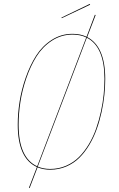

<svg xmlns="http://www.w3.org/2000/svg" viewBox="-20 -864 610 988"><path d="M443.8 -839.8 297.9 -770.5 295.9 -773.4 441.9 -843.8ZM428.7 -673.3Q521.5 -625 521.5 -457.5Q521.5 -418 517.1 -375.7Q512.7 -333.5 502.7 -287.4Q492.7 -241.2 477.5 -199Q462.4 -156.7 439.5 -118.4Q416.5 -80.1 388.2 -52Q359.9 -23.9 321.3 -7.3Q282.7 9.3 238.3 9.3Q203.1 9.3 173.3 -2.9L132.3 104L128.9 102.1L169.9 -4.4Q71.3 -49.3 71.3 -222.7Q71.3 -279.3 80.8 -340.6Q90.3 -401.9 112.3 -464.8Q134.3 -527.8 165.8 -577.4Q197.3 -627 245.8 -658.4Q294.4 -689.9 353 -689.9Q394.5 -689.9 425.3 -674.8L468.3 -788.1L472.2 -786.6ZM75.7 -222.7Q75.7 -51.8 171.4 -8.3L423.8 -671.4Q393.1 -686 353 -686Q295.4 -686 247.3 -654.8Q199.2 -623.5 168.2 -574.2Q137.2 -524.9 115.7 -462.4Q94.2 -399.9 85 -339.4Q75.7 -278.8 75.7 -222.7ZM238.3 5.4Q282.2 5.4 320.3 -11.2Q358.4 -27.8 386.5 -55.9Q414.6 -84 437.3 -122.1Q460 -160.2 474.6 -202.1Q489.3 -244.1 499.3 -289.8Q509.3 -335.4 513.4 -377.2Q517.6 -418.9 517.6 -458Q517.6 -623.5 426.8 -669.9L174.3 -6.8Q203.1 5.4 238.3 5.4Z"/></svg>

Font: Fira Sans Compressed Four
Style: Italic
Weight: 100
Width: 3
Italic angle: -8°
Designer: Carrois Corporate & Edenspiekermann AG
Foundry: Carrois Corporate GbR & Edenspiekermann AG
Version: Version 4.203;PS 004.203;hotconv 1.0.88;makeotf.lib2.5.64775